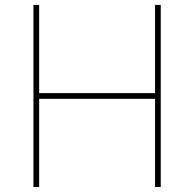

<svg xmlns="http://www.w3.org/2000/svg" viewBox="-20 -747 776 767"><path d="M113.6 0V-727.3H136.4V-375H599.4V-727.3H622.2V0H599.4V-352.3H136.4V0Z"/></svg>

Font: Inter Thin BETA
Style: Regular
Weight: 100
Designer: Rasmus Andersson
Foundry: rsms
Version: Version 3.011;git-f93a4a705